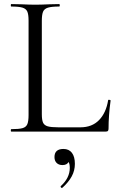

<svg xmlns="http://www.w3.org/2000/svg" viewBox="-20 -645 573 941"><path d="M185 -85Q185 -57 191 -44Q197 -31 213.5 -26Q230 -21 266 -21H374Q431 -21 465.5 -56.5Q500 -92 510 -154Q510 -156 514 -156Q517 -156 519.5 -155Q522 -154 522 -152Q512 -78 512 -15Q512 -7 509 -3.5Q506 0 497 0H35Q33 0 33 -6Q33 -12 35 -12Q73 -12 90.5 -17Q108 -22 114 -36.5Q120 -51 120 -81V-544Q120 -574 114 -588Q108 -602 90.5 -607.5Q73 -613 35 -613Q33 -613 33 -619Q33 -625 35 -625L84 -624Q126 -622 152 -622Q181 -622 223 -624L270 -625Q273 -625 273 -619Q273 -613 270 -613Q233 -613 215 -607.5Q197 -602 191 -587.5Q185 -573 185 -543ZM347 158Q347 191 331.5 219.5Q316 248 286 275Q285 276 283 276Q280 276 278 272.5Q276 269 278 267Q322 227 322 178Q322 158 316 149Q308 164 286 164Q268 164 257.5 153.5Q247 143 247 125Q247 85 291 85Q318 85 332.5 104Q347 123 347 158Z"/></svg>

Font: Cormorant Garamond
Style: Regular
Weight: 400
Designer: Christian Thalmann (Catharsis Fonts)
Version: Version 3.000